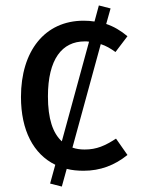

<svg xmlns="http://www.w3.org/2000/svg" viewBox="-20 -615 517 705"><path d="M183 -10 164 59 207 70 225 5C244 10 265 12 287 12C348 12 401 -8 448 -46L406 -106C366 -80 335 -66 291 -66C275 -66 260 -68 246 -73L350 -453C369 -447 386 -437 404 -424L448 -482C423 -503 397 -518 370 -527L386 -584L343 -595L327 -536C314 -538 301 -539 287 -539C144 -539 57 -427 57 -259C57 -136 103 -49 183 -10ZM156 -261C156 -398 208 -463 291 -463C296 -463 302 -463 307 -462L207 -96C174 -126 156 -179 156 -261Z"/></svg>

Font: FiraGO Unicode
Style: Regular
Weight: 400
Designer: bBox Type
Foundry: bBox Type GmbH
Version: Version 1.001;PS 001.001;hotconv 1.0.88;makeotf.lib2.5.64775